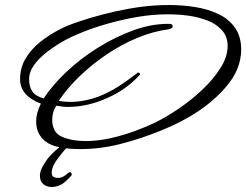

<svg xmlns="http://www.w3.org/2000/svg" viewBox="-20 -567 981 765"><path d="M301 27Q201 27 162.5 -2.5Q124 -32 124 -84Q124 -117 143 -154Q60 -186 60 -251Q60 -297 82 -334Q104 -371 140.5 -400Q177 -429 220 -451Q247 -465 291 -480Q335 -495 388 -509Q441 -523 495 -532.5Q549 -542 595 -545Q609 -546 623.5 -546.5Q638 -547 653 -547Q706 -547 757 -539Q808 -531 849.5 -511.5Q891 -492 916 -457Q941 -422 941 -369Q941 -334 927 -296Q913 -258 878 -218Q833 -166 769.5 -123.5Q706 -81 622 -47Q538 -13 458.5 7Q379 27 301 27ZM227 -22Q248 -13 272 -9Q296 -5 321 -5Q370 -5 421 -16.5Q472 -28 519 -45.5Q566 -63 601 -80Q643 -101 692.5 -134.5Q742 -168 786 -209.5Q830 -251 858.5 -296Q887 -341 887 -384Q887 -423 862.5 -448.5Q838 -474 807 -485Q771 -499 731 -504.5Q691 -510 650 -510Q587 -510 524.5 -499Q462 -488 406.5 -472Q351 -456 308 -438.5Q265 -421 241 -408Q203 -387 170 -362Q137 -337 116.5 -309Q96 -281 96 -251Q96 -222 108.5 -203Q121 -184 154 -175Q189 -228 244.5 -280.5Q300 -333 368.5 -376Q437 -419 509.5 -445.5Q582 -472 650 -472H653Q668 -472 668 -463Q668 -453 650 -450Q590 -442 527 -416Q464 -390 405.5 -350.5Q347 -311 297.5 -263.5Q248 -216 214 -165Q226 -163 237.5 -162Q249 -161 260 -161Q371 -161 485 -245Q511 -264 520.5 -271Q530 -278 529 -278Q538 -278 538 -270Q487 -213 413 -179Q331 -141 251 -141Q238 -141 227 -142.5Q216 -144 205 -146Q188 -122 188 -88Q188 -68 196.5 -50Q205 -32 227 -22ZM216 172Q201 178 186 178Q166 178 152.5 166.5Q139 155 139 133Q139 118 148 100Q157 82 170 65Q187 45 200 33.5Q213 22 223 15Q225 13 231 13Q237 13 241.5 15Q246 17 245 22L244 23Q239 28 229 40.5Q219 53 205 72Q186 99 186 121Q186 129 189 134Q197 142 212 142Q231 142 253 121Q257 119 258 119Q263 119 265 124Q267 129 264 133Q255 143 242 155Q229 167 216 172Z"/></svg>

Font: Corinthia
Style: Bold
Weight: 700
Designer: Robert E. Leuschke
Foundry: Robert E. Leuschke
Version: Version 1.013; ttfautohint (v1.8.3)